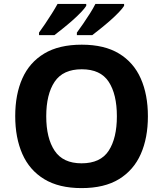

<svg xmlns="http://www.w3.org/2000/svg" viewBox="-20 -954 836 984"><path d="M738 -358Q738 -247 701.5 -164.5Q665 -82 590 -36Q515 10 398 10Q282 10 206.5 -36Q131 -82 94.5 -165Q58 -248 58 -359Q58 -470 94.5 -552Q131 -634 206.5 -679.5Q282 -725 399 -725Q515 -725 590 -679.5Q665 -634 701.5 -551.5Q738 -469 738 -358ZM217 -358Q217 -246 260 -181.5Q303 -117 398 -117Q495 -117 537 -181.5Q579 -246 579 -358Q579 -471 537 -535Q495 -599 399 -599Q303 -599 260 -535Q217 -471 217 -358ZM616 -924Q608 -911 589 -891Q570 -871 545 -849Q520 -827 495.5 -807.5Q471 -788 453 -774H374V-787Q388 -806 406 -832Q424 -858 441 -885Q458 -912 469 -934H616ZM422 -924Q414 -911 395 -891Q376 -871 351 -849Q326 -827 301.5 -807.5Q277 -788 259 -774H180V-787Q194 -806 211.5 -832Q229 -858 246 -885Q263 -912 275 -934H422Z"/></svg>

Font: Noto Sans Nag Mundari
Style: Bold
Weight: 700
Version: Version 1.000